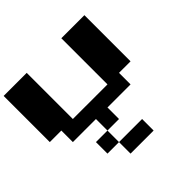

<svg xmlns="http://www.w3.org/2000/svg" viewBox="-235 -1235 1471 1471"><g transform="rotate(-45 500.0 -500.0)"><path d="M875 -1000V-500H750V-375H500V-250H375V-375H125V-500H0V-1000H250V-500H625V-1000ZM250 -250H375V-125H250ZM375 0V-125H625V0Z"/></g></svg>

Font: Press Start 2P
Style: Regular
Weight: 400
Designer: CodeMan38
Foundry: CodeMan38
Version: Version 3.000